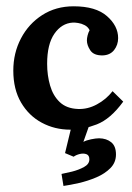

<svg xmlns="http://www.w3.org/2000/svg" viewBox="-20 -408 429 622"><path d="M207.9 12.1Q157.3 12.1 115.3 -10.5Q73.3 -33 48.2 -75.9Q23.1 -118.8 23.1 -179.3Q23.1 -236.2 47.9 -283.5Q72.6 -330.8 116.8 -359.2Q161 -387.6 218.6 -387.6Q290.1 -387.6 326.4 -355.9Q362.7 -324.2 362.7 -284.6Q362.7 -262.6 349.7 -245.9Q336.6 -229.2 312.4 -228.5Q283.8 -228.1 272.6 -244.8Q261.5 -261.5 261.5 -277.2Q261.5 -283.8 263.7 -293Q265.9 -302.2 270.3 -310.2Q264.8 -321.2 254.3 -326.5Q243.9 -331.9 233.2 -333.5Q222.6 -335.2 215.6 -334.8Q179.7 -332.6 156.2 -298.7Q132.7 -264.8 132.7 -201.3Q132.7 -163.9 142.3 -130.9Q151.8 -97.9 173.6 -77.2Q195.5 -56.5 232.1 -55Q263.7 -53.5 293.7 -69.7Q323.8 -85.8 344.7 -112.6L379.2 -78.8Q338.1 -22.4 293.7 -5.1Q249.4 12.1 207.9 12.1ZM185.6 194.4 179.3 155.5Q191.4 153.3 213.1 148Q234.7 142.6 252.1 133.1Q269.5 123.6 269.5 108.2Q269.5 95 260 91.5Q250.5 88 238.4 90.9Q226.3 93.9 218.6 99.7L190.7 88L213.8 -7.3H271L250.1 51.7Q258.9 46.6 274.8 43.3Q290.8 40 301.1 40Q324.9 40.3 340.3 52.8Q355.7 65.3 355.7 92.4Q355.7 118.4 337.7 136.6Q319.8 154.7 292.3 166.5Q264.8 178.2 236 184.8Q207.2 191.4 185.6 194.4Z"/></svg>

Font: Parastoo
Style: Regular
Weight: 400
Foundry: Saber Rastikerdar (saber.rastikerdar@gmail.com)
Version: Version 3.000